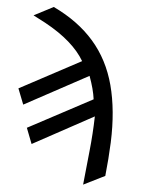

<svg xmlns="http://www.w3.org/2000/svg" viewBox="-63 -814 795 1076"><g transform="rotate(5 334.5 -276.0)"><path d="M195.3 -764.6Q336.4 -697.8 424.3 -596.9Q512.2 -496.1 549.3 -356.4Q586.4 -216.8 579.6 -36.6Q575.7 56.6 565.4 153.3L445.8 212.9L465.3 22Q475.6 -76.2 478 -173.8L138.2 11.2L104 -77.1L462.9 -268.6Q455.6 -324.7 428.7 -397.5L72.3 -204.6L37.6 -293L379.9 -476.1Q316.9 -584 154.8 -672.4L86.4 -708Z"/></g></svg>

Font: Roboto Medium
Style: Italic
Weight: 500
Italic angle: -12°
Designer: Google
Version: Version 2.134; 2016